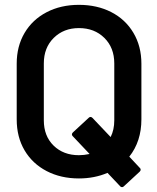

<svg xmlns="http://www.w3.org/2000/svg" viewBox="-20 -728 648 793"><path d="M561 -27Q561 -23 557 -19L491 42Q488 45 484 45Q479 45 476 41L424 -14Q370 9 306 9Q231 9 172.5 -21.5Q114 -52 81.5 -107Q49 -162 49 -235V-465Q49 -537 81.5 -592Q114 -647 172.5 -677.5Q231 -708 306 -708Q381 -708 439.5 -678Q498 -648 531 -592.5Q564 -537 564 -465V-235Q564 -144 514 -81L557 -35Q561 -32 561 -27ZM306 -87Q327 -87 350 -92L280 -166Q277 -169 277 -173Q277 -177 281 -181L347 -242Q350 -245 354 -245Q358 -245 362 -241L437 -162Q452 -192 452 -231V-466Q452 -531 411 -571.5Q370 -612 306 -612Q243 -612 202 -571.5Q161 -531 161 -466V-231Q161 -166 201.5 -126.5Q242 -87 306 -87Z"/></svg>

Font: Barlow GEO Semi Bold
Style: Regular
Weight: 600
Designer: Jeremy Tribby
Foundry: Tribby Type
Version: Version 1.408